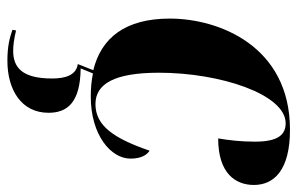

<svg xmlns="http://www.w3.org/2000/svg" viewBox="-166 -418 823 532"><g transform="rotate(90 246.0 -151.5)"><path d="M247 9C354 9 419 -47 419 -101C419 -132 408 -147 397 -154C363 -55 328 -4 268 -4C212 -4 181 -56 181 -180C181 -350 241 -531 321 -531C352 -531 372 -511 372 -446C372 -407 368 -373 363 -344C461 -344 492 -393 492 -443C492 -498 452 -543 339 -543C107 -543 31 -346 31 -210C31 -87 84 -20 174 2L157 45C188 49 197 80 197 116C197 200 166 224 120 224C104 224 84 221 64 216L62 226C85 234 108 240 148 240C226 240 292 203 292 126C292 76 266 38 169 37L183 3C203 7 224 9 247 9Z"/></g></svg>

Font: Noto Serif Display Condensed ExtraBold
Style: Italic
Weight: 800
Width: 3
Italic angle: -12°
Designer: Monotype Design Team
Foundry: Monotype Imaging Inc.
Version: Version 2.009